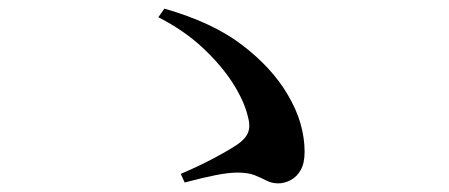

<svg xmlns="http://www.w3.org/2000/svg" viewBox="-20 -580 1040 445"><path d="M399 -177Q439 -194 474 -212.5Q509 -231 530 -245Q549 -258 555 -273Q561 -288 554 -312Q545 -348 518.5 -389Q492 -430 449 -470Q406 -510 347 -540L361 -560Q473 -528 541.5 -475.5Q610 -423 646 -362Q667 -327 676.5 -293.5Q686 -260 686 -228Q686 -202 677 -186Q668 -170 653.5 -162.5Q639 -155 625 -155Q610 -155 597.5 -161.5Q585 -168 570 -174Q555 -180 530 -180Q510 -180 479.5 -174Q449 -168 408 -157Z"/></svg>

Font: Early Summer Mincho SemiBold
Style: Regular
Weight: 600
Designer: GuiWonder
Version: Version 1.002